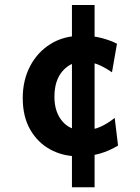

<svg xmlns="http://www.w3.org/2000/svg" viewBox="-20 -665 572 787"><path d="M459.5 -485.8 439 -368.7Q407.7 -390.1 380.9 -400.9Q354 -411.6 317.9 -411.6Q269.5 -411.6 236.3 -373.5Q203.1 -335.4 203.1 -268.1Q203.1 -207 234.4 -169.2Q265.6 -131.3 317.9 -131.3Q359.9 -131.3 389.9 -144.5Q419.9 -157.7 450.2 -181.6L463.9 -68.4Q428.7 -46.9 390.1 -35.6Q351.6 -24.4 299.8 -24.4Q237.3 -24.4 185.8 -52.5Q134.3 -80.6 103.8 -133.8Q73.2 -187 73.2 -263.2Q73.2 -335.9 103.3 -393.6Q133.3 -451.2 187.5 -484.9Q241.7 -518.6 315.4 -518.6Q361.3 -518.6 397.7 -508.8Q434.1 -499 459.5 -485.8ZM274.9 -644.5H367.7V102.5H274.9Z"/></svg>

Font: Andika
Style: Bold
Weight: 700
Designer: Victor Gaultney, Annie Olsen, Julie Remington, Don Collingsworth, Eric Hays, Becca Hirsbrunner
Foundry: SIL International
Version: Version 6.101